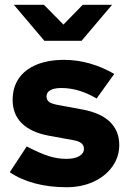

<svg xmlns="http://www.w3.org/2000/svg" viewBox="-20 -775 551 805"><path d="M258 10Q188 10 127 -6Q66 -22 21 -53L92 -161Q148 -132 184.5 -120.5Q221 -109 258 -109Q293 -109 312.5 -120.5Q332 -132 332 -151Q332 -166 320.5 -175Q309 -184 284 -188L185 -206Q110 -220 71.5 -258Q33 -296 33 -356Q33 -409 59 -446.5Q85 -484 133.5 -504Q182 -524 249 -524Q303 -524 356 -509Q409 -494 459 -465L385 -362Q346 -385 309.5 -395.5Q273 -406 237 -406Q208 -406 191.5 -397Q175 -388 175 -371Q175 -355 186.5 -347Q198 -339 228 -334L325 -316Q402 -302 441 -264Q480 -226 480 -167Q480 -117 451 -76.5Q422 -36 372 -13Q322 10 258 10ZM164 -755 246 -672 327 -755H450L322 -604H166L38 -755Z"/></svg>

Font: Red Hat Text VF
Style: Regular
Weight: 400
Designer: Pentagram, MCKL
Foundry: Pentagram, MCKL
Version: Version 1.023